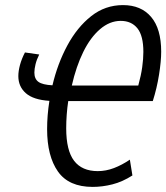

<svg xmlns="http://www.w3.org/2000/svg" viewBox="-20 -724 653 754"><path d="M344 10Q250 10 207.5 -50.5Q165 -111 165 -217Q165 -271 174 -328Q111 -332 81.5 -358Q52 -384 52 -425Q52 -445 58.5 -469Q65 -493 78 -518L134 -510Q124 -490 119.5 -471.5Q115 -453 115 -439Q115 -414 131 -402.5Q147 -391 186 -389Q206 -474 244.5 -545.5Q283 -617 338 -660.5Q393 -704 463 -704Q534 -704 573.5 -657.5Q613 -611 613 -521Q613 -484 604.5 -430.5Q596 -377 580 -327H248Q244 -301 242 -273.5Q240 -246 240 -220Q240 -133 271 -92.5Q302 -52 364 -52Q396 -52 427.5 -64Q459 -76 490 -97L500 -35Q461 -10 421.5 0Q382 10 344 10ZM262 -388H523Q534 -428 538.5 -460.5Q543 -493 543 -520Q543 -584 519.5 -613Q496 -642 454 -642Q411 -642 373 -609.5Q335 -577 307 -520Q279 -463 262 -388Z"/></svg>

Font: Ubuntu Sans Condensed
Style: Italic
Weight: 400
Width: 3
Italic angle: -13.5°
Designer: Dalton Maag Ltd
Foundry: Dalton Maag Ltd
Version: Version 1.006; ttfautohint (v1.8.4.7-5d5b)